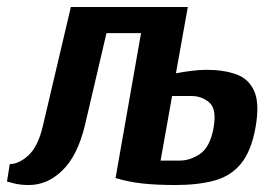

<svg xmlns="http://www.w3.org/2000/svg" viewBox="-20 -520 760 550"><path d="M63 10Q37 10 19 5Q1 0 0 0L8 -50Q34 -50 61.5 -75Q89 -100 103 -160L183 -500H518L484 -310Q504 -314 528 -317Q552 -320 571 -320Q621 -320 657 -307Q693 -294 708.5 -258.5Q724 -223 712 -155Q700 -88 671 -52Q642 -16 595 -3Q548 10 483 10Q427 10 387 5.5Q347 1 311 -10L384 -425H285L223 -160Q202 -74 159 -32Q116 10 63 10ZM440 -60H495Q525 -60 553.5 -79.5Q582 -99 592 -155Q601 -208 579.5 -226.5Q558 -245 528 -245H473Z"/></svg>

Font: Cuprum
Style: Bold Italic
Weight: 700
Italic angle: -10°
Designer: Jovanny Lemonad
Foundry: Jovanny Lemonad
Version: Version 3.000